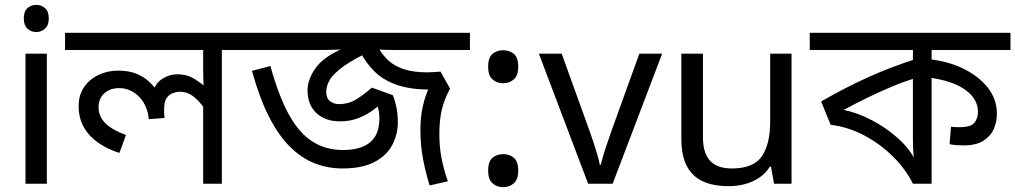

<svg xmlns="http://www.w3.org/2000/svg" viewBox="-20 -757 4183 791"><path d="M173 -536V0H85V-536ZM130 -737Q150 -737 165.5 -723.5Q181 -710 181 -681Q181 -653 165.5 -639Q150 -625 130 -625Q108 -625 93 -639Q78 -653 78 -681Q78 -710 93 -723.5Q108 -737 130 -737Z M999 -622V-551H894V0H817V-335L823 -309Q801 -341 776.5 -360Q752 -379 723 -379Q708 -379 692.5 -373.5Q677 -368 666.5 -353Q656 -338 656 -307Q656 -296 656.5 -287.5Q657 -279 658 -271L593 -266Q589 -307 571 -335.5Q553 -364 527 -379Q501 -394 471 -394Q444 -394 425 -383.5Q406 -373 396 -355.5Q386 -338 386 -316Q386 -276 415.5 -248Q445 -220 499 -201L472 -127Q424 -142 386 -168Q348 -194 326 -232Q304 -270 304 -320Q304 -365 326 -397.5Q348 -430 385 -448Q422 -466 466 -466Q519 -466 557 -446.5Q595 -427 627 -384L612 -383Q622 -416 650.5 -433.5Q679 -451 710 -451Q746 -451 772 -437Q798 -423 829 -397L820 -382Q819 -403 818 -424Q817 -445 817 -467V-551H248V-622Z M1390 -63Q1331 -63 1277 -84Q1223 -105 1175.5 -151.5Q1128 -198 1088.5 -275.5Q1049 -353 1018 -465L1094 -485Q1128 -362 1170 -285.5Q1212 -209 1267 -174Q1322 -139 1393 -139Q1467 -139 1505 -171Q1543 -203 1543 -268Q1543 -299 1535 -321Q1527 -343 1519 -358H1579Q1551 -329 1520.5 -306Q1490 -283 1455.5 -270Q1421 -257 1380 -257Q1341 -257 1311 -272Q1281 -287 1264 -315.5Q1247 -344 1247 -384Q1247 -428 1278 -473.5Q1309 -519 1383 -553Q1363 -552 1337.5 -551.5Q1312 -551 1287 -551H979V-622H1916V-551H1603Q1579 -551 1560 -552Q1541 -553 1524 -554Q1440 -516 1397 -485Q1354 -454 1339 -428.5Q1324 -403 1324 -380Q1324 -352 1340 -340Q1356 -328 1376 -328Q1414 -328 1444 -345.5Q1474 -363 1512 -396L1598 -365Q1607 -345 1613 -315.5Q1619 -286 1619 -254Q1619 -204 1596.5 -160.5Q1574 -117 1523.5 -90Q1473 -63 1390 -63ZM1790 -205Q1790 -156 1798 -111Q1806 -66 1825 -10L1750 7Q1732 -51 1722 -106.5Q1712 -162 1712 -222Q1712 -275 1721.5 -317Q1731 -359 1744 -388Q1668 -389 1614.5 -407.5Q1561 -426 1525 -460.5Q1489 -495 1464 -543L1540 -559Q1556 -530 1580.5 -507.5Q1605 -485 1644 -472Q1683 -459 1740 -459Q1754 -459 1767 -460Q1780 -461 1795 -462L1834 -392Q1810 -347 1800 -304Q1790 -261 1790 -205Z M2053 -414Q2027 -414 2009 -430Q1991 -446 1991 -482Q1991 -520 2009 -535Q2027 -550 2053 -550Q2079 -550 2097 -535Q2115 -520 2115 -482Q2115 -446 2097 -430Q2079 -414 2053 -414ZM2053 14Q2027 14 2009 -2Q1991 -18 1991 -54Q1991 -92 2009 -107Q2027 -122 2053 -122Q2079 -122 2097 -107Q2115 -92 2115 -54Q2115 -18 2097 -2Q2079 14 2053 14Z M2403 0 2200 -536H2294L2408 -220Q2416 -198 2425 -171Q2434 -144 2441 -119.5Q2448 -95 2451 -78H2455Q2459 -95 2466.5 -120Q2474 -145 2483.5 -172Q2493 -199 2500 -220L2614 -536H2708L2504 0Z M3241 -536V0H3169L3156 -71H3152Q3135 -43 3108 -25Q3081 -7 3049 1.5Q3017 10 2982 10Q2918 10 2874.5 -10.5Q2831 -31 2809 -74Q2787 -117 2787 -185V-536H2876V-191Q2876 -127 2905 -95Q2934 -63 2995 -63Q3084 -63 3118.5 -113Q3153 -163 3153 -257V-536Z M4143 -622V-551H3818V-489V-473V0H3741Q3712 -59 3660 -111Q3608 -163 3541.5 -198.5Q3475 -234 3402 -243L3363 -339Q3460 -395 3557 -439Q3654 -483 3763 -517L3741 -475V-551H3316V-622ZM3741 -467 3762 -438Q3711 -424 3656.5 -401Q3602 -378 3550.5 -353Q3499 -328 3456 -304Q3512 -293 3571.5 -262Q3631 -231 3680.5 -186.5Q3730 -142 3754 -90L3746 -88Q3744 -111 3742.5 -134Q3741 -157 3741 -189ZM4087 -288Q4087 -255 4074 -225.5Q4061 -196 4031 -177Q4001 -158 3951 -158Q3935 -158 3920.5 -159Q3906 -160 3892 -163L3898 -235Q3904 -234 3912.5 -233.5Q3921 -233 3932 -233Q3980 -233 3994.5 -251.5Q4009 -270 4009 -296Q4009 -349 3957.5 -386.5Q3906 -424 3805 -438L3808 -513Q3885 -505 3948 -474.5Q4011 -444 4049 -396.5Q4087 -349 4087 -288Z"/></svg>

Font: hexbangla15
Style: Regular
Weight: 400
Designer: Jelle Bosma - Monotype Design Team
Foundry: Monotype Imaging Inc.
Version: Version 2.006